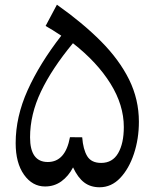

<svg xmlns="http://www.w3.org/2000/svg" viewBox="-20 -792 661 820"><path d="M223.1 -772Q333 -694.3 411.4 -615.5Q489.7 -536.6 531.5 -451.9Q573.2 -367.2 573.2 -272Q573.2 -199.2 552 -135.3Q530.8 -71.3 493.2 -31.7Q455.6 7.8 405.3 7.8Q366.7 7.8 339.6 -12.7Q312.5 -33.2 292 -77.1Q272.5 -39.6 242.2 -17.6Q211.9 4.4 172.4 4.4Q118.2 4.4 82.5 -45.9Q46.9 -96.2 46.9 -180.7Q46.9 -293 97.9 -406.5Q148.9 -520 241.7 -639.6Q201.2 -666.5 174.8 -681.2ZM291.5 -607.4Q201.7 -499 155 -401.1Q108.4 -303.2 108.4 -205.6Q108.4 -100.1 184.1 -100.1Q259.3 -100.1 278.8 -206.1L331.1 -205.6Q335 -153.8 352.5 -125Q370.1 -96.2 412.1 -96.2Q460.4 -96.2 484.6 -137.9Q508.8 -179.7 508.8 -249.5Q508.8 -343.3 451.9 -434.8Q395 -526.4 291.5 -607.4Z"/></svg>

Font: Pinar-FD Medium
Style: Regular
Weight: 500
Designer: Amin Abedi
Version: Version 3.000